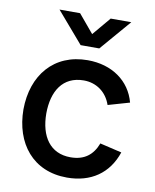

<svg xmlns="http://www.w3.org/2000/svg" viewBox="-87 -837 742 918"><g transform="rotate(10 284.0 -377.5)"><path d="M301 15C417 15 501 -42.5 536.5 -148.5L430.5 -173.5C408.5 -115.5 368 -83.5 301 -83.5C202 -83.5 151.5 -158.5 151 -270C151.5 -378 198.5 -456.5 301 -456.5C361.5 -456.5 412 -421 432.5 -360.5L536.5 -390.5C509.5 -492 420.5 -555 302.5 -555C139 -555 41 -437 40 -270C41 -105.5 135.5 15 301 15ZM127 -770 256 -620H346.5L475.5 -770H375.5L301 -681.5L227 -770Z"/></g></svg>

Font: Eudonet SemiBold
Style: Regular
Weight: 600
Designer: Mikhail Sharanda
Foundry: Mikhail Sharanda
Version: Version 4.503;Glyphs 3.1.2 (3151)